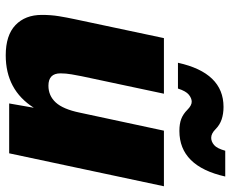

<svg xmlns="http://www.w3.org/2000/svg" viewBox="-88 -706 806 670"><g transform="rotate(90 315.0 -371.0)"><path d="M173 12Q103 12 67.5 -22Q32 -56 32 -114Q32 -146 36.5 -173.5Q41 -201 47 -229L113 -540H307L246 -253Q243 -238 239.5 -218Q236 -198 236 -179Q236 -137 279 -137Q314 -137 337.5 -162.5Q361 -188 373 -246L436 -540H630L515 0H341L356 -86Q294 12 173 12ZM437 -594Q412 -594 395 -600.5Q378 -607 363 -622Q348 -637 335 -637Q323 -637 310.5 -627Q298 -617 289 -589H199Q234 -748 353 -748Q377 -748 396.5 -741.5Q416 -735 431 -720Q446 -705 461 -705Q474 -705 486 -715Q498 -725 506 -754H596Q560 -594 437 -594Z"/></g></svg>

Font: Geist Black
Style: Italic
Weight: 900
Italic angle: -12°
Designer: Basement.studio, Andrés Briganti, Mateo Zaragoza
Foundry: Basement.studio, Vercel, Andrés Briganti, Guido Ferreyra, Mateo Zaragoza
Version: Version 1.500; ttfautohint (v1.8.4.7-5d5b)